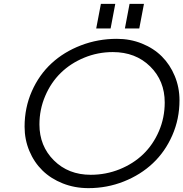

<svg xmlns="http://www.w3.org/2000/svg" viewBox="-20 -951 940 984"><path d="M473.1 -805.2 497.1 -931.2H570.8L546.9 -805.2ZM620.1 -805.2 644 -931.2H717.8L693.8 -805.2ZM106 -301.8Q106 -398.9 143.1 -483.2Q180.2 -567.4 243.9 -626.2Q307.6 -685.1 394.8 -718.5Q481.9 -752 579.1 -752Q647.5 -752 707.5 -727.8Q767.6 -703.6 809.6 -661.6Q851.6 -619.6 875.7 -561.3Q899.9 -502.9 899.9 -437Q899.9 -341.3 863 -257.3Q826.2 -173.3 763.4 -114.3Q700.7 -55.2 614.7 -21Q528.8 13.2 433.1 13.2Q362.8 13.2 301.8 -11Q240.7 -35.2 197.8 -77.1Q154.8 -119.1 130.4 -177.5Q106 -235.8 106 -301.8ZM182.1 -313Q182.1 -202.6 256.3 -128.9Q330.6 -55.2 444.8 -55.2Q522.9 -55.2 593 -83.5Q663.1 -111.8 713.9 -160.6Q764.6 -209.5 794.4 -278.6Q824.2 -347.7 824.2 -425.8Q824.2 -537.1 749.5 -610.6Q674.8 -684.1 558.1 -684.1Q481 -684.1 411.4 -655.3Q341.8 -626.5 291.5 -577.4Q241.2 -528.3 211.7 -459.2Q182.1 -390.1 182.1 -313Z"/></svg>

Font: Involve
Style: Italic
Weight: 400
Italic angle: -10.5°
Designer: Stefan Peev
Foundry: Context Ltd.
Version: Version 1.001